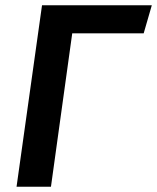

<svg xmlns="http://www.w3.org/2000/svg" viewBox="-20 -711 598 731"><path d="M527 -584H255L174 0H43L140 -691H558Z"/></svg>

Font: FiraGO Medium
Style: Italic
Weight: 500
Italic angle: -8°
Designer: bBox Type GmbH
Foundry: bBox Type GmbH
Version: Version 1.001